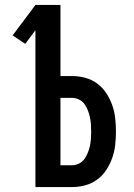

<svg xmlns="http://www.w3.org/2000/svg" viewBox="-20 -755 540 775"><path d="M123 0V-633L82 -578L31 -612L123 -735H224V-448H271Q298 -448 324 -441Q350 -434 372 -418Q394 -402 409 -379Q424 -356 433 -330.5Q442 -305 445 -278Q448 -251 448 -224Q448 -197 445 -170Q442 -143 433 -117.5Q424 -92 409 -69Q394 -46 372 -30Q350 -14 324 -7Q298 0 271 0ZM271 -88Q285 -88 298.5 -94.5Q312 -101 320.5 -113Q329 -125 334.5 -138.5Q340 -152 343 -166Q346 -180 347 -195Q348 -210 348 -224Q348 -239 347 -253.5Q346 -268 343 -282Q340 -296 334.5 -310Q329 -324 320.5 -335.5Q312 -347 298.5 -353.5Q285 -360 271 -360H224V-88Z"/></svg>

Font: Iosevka Term Curly Semibold
Style: Regular
Weight: 600
Designer: Belleve Invis
Foundry: Belleve Invis
Version: Version 32.3.0